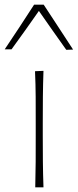

<svg xmlns="http://www.w3.org/2000/svg" viewBox="-47 -797 331 817"><path d="M103 0Q104.5 -56.5 104.8 -108.5Q105 -160.5 105 -221V-271Q105 -332 104.8 -385Q104.5 -438 102 -494L138 -495.5Q136 -439 135.5 -385.5Q135 -332 135 -271V-221Q135 -160.5 135.5 -108.5Q136 -56.5 138 0ZM-27 -587Q5.5 -635 36.5 -682.5Q67.5 -730 98 -777H139Q170 -730 201 -682.5Q232 -635 264 -586L235 -585Q205.5 -626.5 176.2 -668Q147 -709.5 118.5 -750.5Q90 -710 61.2 -669.2Q32.5 -628.5 2 -587Z"/></svg>

Font: Commissioner Flair Thin
Style: Regular
Weight: 100
Designer: Kostas Bartsokas
Foundry: Kostas Bartsokas
Version: Version 1.000; ttfautohint (v1.8.3)